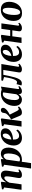

<svg xmlns="http://www.w3.org/2000/svg" viewBox="2115 -2709 848 5118"><g transform="rotate(-90 2539.0 -150.0)"><path d="M239 -407Q254.5 -435 274.2 -460.8Q294 -486.5 318.5 -506.8Q343 -527 371 -538.8Q399 -550.5 430.5 -550.5Q486 -550.5 518 -518.2Q550 -486 550 -417Q550 -397 546.2 -367.5Q542.5 -338 537.2 -305.8Q532 -273.5 528 -246Q524 -220.5 519 -192.2Q514 -164 510.5 -138Q507 -112 506 -94Q506 -76.5 511.8 -70.8Q517.5 -65 524 -65Q532.5 -65 543 -70.2Q553.5 -75.5 569 -88L582 -58.5Q574.5 -49.5 555.2 -32.8Q536 -16 505.8 -2.8Q475.5 10.5 433.5 10.5Q403 10.5 385.2 0.8Q367.5 -9 359.8 -25.5Q352 -42 352 -62Q352 -73 354.2 -90.5Q356.5 -108 360.2 -129.8Q364 -151.5 368 -174.5Q372 -197.5 375.5 -218Q379 -240 382.8 -263.5Q386.5 -287 389.8 -310.5Q393 -334 395 -355.8Q397 -377.5 397 -395Q396.5 -419 392.8 -432.5Q389 -446 380.5 -452Q372 -458 357.5 -458Q341.5 -458 323.8 -446.8Q306 -435.5 288.5 -416.2Q271 -397 255.5 -373.2Q240 -349.5 228.5 -324L184 0H38.5L101 -463L48 -489.5L54 -522.5L230 -550.5L253 -536.5Z M606.5 254 706 -464 652.5 -489.5 658.5 -522.5 838 -550.5 860.5 -536.5 852.5 -474.5Q868 -495 890.2 -512.5Q912.5 -530 940.2 -540.5Q968 -551 1000.5 -551Q1052 -551 1088.5 -527.5Q1125 -504 1144.2 -458.5Q1163.5 -413 1163.5 -347Q1163.5 -291 1149.2 -238.2Q1135 -185.5 1107.5 -140.2Q1080 -95 1040.5 -61Q1001 -27 949.8 -8.2Q898.5 10.5 837.5 10.5Q825 10.5 811.8 8.8Q798.5 7 786 5L750 254ZM794.5 -56Q804.5 -49 817.5 -45.2Q830.5 -41.5 848 -41.5Q882.5 -41.5 908.5 -60Q934.5 -78.5 953.5 -110Q972.5 -141.5 984.5 -181.8Q996.5 -222 1002 -266.5Q1007.5 -311 1007.5 -354Q1007.5 -390.5 1000.5 -418.5Q993.5 -446.5 979 -462.5Q964.5 -478.5 941.5 -478.5Q920.5 -478.5 901.5 -466.5Q882.5 -454.5 867.8 -437Q853 -419.5 843.5 -401Z M1644 -101.5Q1630 -81 1600 -54.5Q1570 -28 1525 -8.2Q1480 11.5 1421 11.5Q1366.5 11.5 1328 -7Q1289.5 -25.5 1265.5 -56.5Q1241.5 -87.5 1230.5 -126.2Q1219.5 -165 1219 -205.5Q1219 -280 1242 -343.5Q1265 -407 1306.8 -454Q1348.5 -501 1404.5 -527.2Q1460.5 -553.5 1526.5 -553.5Q1579 -553.5 1612 -538.2Q1645 -523 1660.8 -496.5Q1676.5 -470 1677.5 -437Q1678 -390.5 1658.5 -355.8Q1639 -321 1606 -296.8Q1573 -272.5 1533 -257Q1493 -241.5 1452.2 -234.5Q1411.5 -227.5 1377.5 -226.5Q1376 -190.5 1381.2 -161Q1386.5 -131.5 1398.5 -110Q1410.5 -88.5 1429.8 -76.8Q1449 -65 1475.5 -65Q1510 -65 1536.8 -76.2Q1563.5 -87.5 1584.2 -105Q1605 -122.5 1620 -140.5ZM1494 -500Q1466 -500 1445.2 -478.2Q1424.5 -456.5 1410.5 -421.8Q1396.5 -387 1388.5 -347Q1380.5 -307 1378 -270.5Q1397.5 -272.5 1419.8 -280.5Q1442 -288.5 1463.2 -302.5Q1484.5 -316.5 1501.8 -335.8Q1519 -355 1529 -379.8Q1539 -404.5 1538.5 -434Q1537.5 -468.5 1526 -484.2Q1514.5 -500 1494 -500Z M1723.5 0 1786 -463 1733 -489.5 1739.5 -522.5 1917.5 -551 1942.5 -535.5 1869 0ZM2098 10Q2069 10 2051.2 0.2Q2033.5 -9.5 2023.2 -25.5Q2013 -41.5 2005.5 -60L1914.5 -277Q1941.5 -292 1964.5 -307.8Q1987.5 -323.5 2007.5 -341.2Q2027.5 -359 2045.5 -379Q2072 -407 2079.8 -432.2Q2087.5 -457.5 2089 -479.5Q2091 -504.5 2102.2 -520.5Q2113.5 -536.5 2129.8 -544Q2146 -551.5 2161.5 -551.5Q2195 -551.5 2209 -534.8Q2223 -518 2223.5 -496Q2223.5 -470 2212.5 -449.8Q2201.5 -429.5 2186 -414Q2170 -396 2145.8 -377.8Q2121.5 -359.5 2093.8 -343Q2066 -326.5 2038.2 -313.2Q2010.5 -300 1987 -290.5L2030 -339L2140 -121.5Q2152 -98 2164.5 -86.2Q2177 -74.5 2191 -74.5Q2200.5 -74.5 2215 -80Q2229.5 -85.5 2243 -97.5L2258 -68Q2248 -55 2225.8 -36.8Q2203.5 -18.5 2171 -4.2Q2138.5 10 2098 10Z M2725.5 -100.5Q2723 -80.5 2728.2 -72.8Q2733.5 -65 2744 -65Q2752.5 -65 2763 -70.2Q2773.5 -75.5 2788.5 -88.5L2802 -59Q2793.5 -47.5 2774.2 -31Q2755 -14.5 2726.8 -2Q2698.5 10.5 2662.5 10.5Q2628 10.5 2609 -7.8Q2590 -26 2590 -56L2593.5 -80Q2579.5 -58.5 2557.8 -37.8Q2536 -17 2507 -3.2Q2478 10.5 2442 10.5Q2389 10.5 2351.5 -14.8Q2314 -40 2294.2 -84.2Q2274.5 -128.5 2274.5 -186.5Q2274.5 -242 2288.5 -295Q2302.5 -348 2329.5 -394.2Q2356.5 -440.5 2396.2 -475.5Q2436 -510.5 2488 -530.2Q2540 -550 2603.5 -550Q2632 -550 2661.2 -543.5Q2690.5 -537 2712 -529L2789.5 -549ZM2635 -487Q2627.5 -492 2617.2 -495.5Q2607 -499 2594 -499Q2557.5 -499 2530.5 -479.5Q2503.5 -460 2484.2 -427.2Q2465 -394.5 2453.2 -353.2Q2441.5 -312 2436.2 -268.5Q2431 -225 2431 -184Q2431 -142.5 2439.5 -115.8Q2448 -89 2463 -76Q2478 -63 2497.5 -63Q2510.5 -63 2523 -69.2Q2535.5 -75.5 2547 -86.2Q2558.5 -97 2568.5 -111Q2578.5 -125 2586 -140.5Z M3320 -99.5Q3316.5 -78 3324 -71.5Q3331.5 -65 3338.5 -65Q3347 -65 3358.5 -70.2Q3370 -75.5 3385.5 -88L3399 -58.5Q3388.5 -45 3366.8 -29Q3345 -13 3315.2 -1.2Q3285.5 10.5 3250.5 10.5Q3206 10.5 3183.5 -10.5Q3161 -31.5 3167.5 -71L3234 -486H3104.5Q3086 -393.5 3069.2 -315Q3052.5 -236.5 3034 -175.2Q3015.5 -114 2992.5 -72.5Q2969.5 -32 2942 -12Q2914.5 8 2878 8Q2860 8 2843 4.2Q2826 0.5 2820 -3L2855.5 -134Q2860.5 -132.5 2869.5 -129Q2878.5 -125.5 2889.2 -122.8Q2900 -120 2910 -120Q2926.5 -120 2940.8 -132.8Q2955 -145.5 2966.8 -167.2Q2978.5 -189 2988.2 -216.2Q2998 -243.5 3006 -273Q3016 -310 3023.2 -347.5Q3030.5 -385 3035.8 -416.5Q3041 -448 3044 -466.5L2945 -495L2953 -538H3391.5Z M3872.5 -101.5Q3858.5 -81 3828.5 -54.5Q3798.5 -28 3753.5 -8.2Q3708.5 11.5 3649.5 11.5Q3595 11.5 3556.5 -7Q3518 -25.5 3494 -56.5Q3470 -87.5 3459 -126.2Q3448 -165 3447.5 -205.5Q3447.5 -280 3470.5 -343.5Q3493.5 -407 3535.2 -454Q3577 -501 3633 -527.2Q3689 -553.5 3755 -553.5Q3807.5 -553.5 3840.5 -538.2Q3873.5 -523 3889.2 -496.5Q3905 -470 3906 -437Q3906.5 -390.5 3887 -355.8Q3867.5 -321 3834.5 -296.8Q3801.5 -272.5 3761.5 -257Q3721.5 -241.5 3680.8 -234.5Q3640 -227.5 3606 -226.5Q3604.5 -190.5 3609.8 -161Q3615 -131.5 3627 -110Q3639 -88.5 3658.2 -76.8Q3677.5 -65 3704 -65Q3738.5 -65 3765.2 -76.2Q3792 -87.5 3812.8 -105Q3833.5 -122.5 3848.5 -140.5ZM3722.5 -500Q3694.5 -500 3673.8 -478.2Q3653 -456.5 3639 -421.8Q3625 -387 3617 -347Q3609 -307 3606.5 -270.5Q3626 -272.5 3648.2 -280.5Q3670.5 -288.5 3691.8 -302.5Q3713 -316.5 3730.2 -335.8Q3747.5 -355 3757.5 -379.8Q3767.5 -404.5 3767 -434Q3766 -468.5 3754.5 -484.2Q3743 -500 3722.5 -500Z M4415.5 -99.5Q4413 -80.5 4418.5 -72.8Q4424 -65 4432.5 -65Q4441.5 -65 4451.2 -69.8Q4461 -74.5 4478 -88L4491 -58.5Q4483.5 -48.5 4465 -32Q4446.5 -15.5 4417.2 -2.5Q4388 10.5 4349.5 10.5Q4323.5 10.5 4302.8 2Q4282 -6.5 4271.2 -24Q4260.5 -41.5 4264 -67.5L4289 -245.5H4130.5L4096.5 0H3951.5L4014.5 -462.5L3962 -489L3968 -522L4143 -550L4170 -534.5L4138 -302H4296.5L4329 -537H4475Z M4836.5 -552Q4907 -552 4954 -526Q5001 -500 5025.2 -450.8Q5049.5 -401.5 5050 -331.5Q5050 -261.5 5030.2 -199.2Q5010.5 -137 4972 -89.2Q4933.5 -41.5 4877.8 -14Q4822 13.5 4750.5 13.5Q4682 13.5 4635 -12.8Q4588 -39 4564.2 -88.2Q4540.5 -137.5 4540 -206.5Q4539.5 -277.5 4559.2 -340Q4579 -402.5 4617.5 -450.2Q4656 -498 4711.2 -525Q4766.5 -552 4836.5 -552ZM4821.5 -502.5Q4795 -502.5 4774.8 -482.8Q4754.5 -463 4740 -430.2Q4725.5 -397.5 4716.5 -357.2Q4707.5 -317 4703.2 -275Q4699 -233 4699.5 -195.5Q4699.5 -139.5 4707.5 -104.2Q4715.5 -69 4731 -52.2Q4746.5 -35.5 4769 -35.5Q4795.5 -35.5 4815.5 -55.2Q4835.5 -75 4849.8 -107.8Q4864 -140.5 4873 -181Q4882 -221.5 4886.2 -263.8Q4890.5 -306 4890.5 -344Q4890 -401 4882.2 -435.8Q4874.5 -470.5 4859.5 -486.5Q4844.5 -502.5 4821.5 -502.5Z"/></g></svg>

Font: Merriweather 60pt ExtraBold
Style: Italic
Weight: 800
Italic angle: -7.8°
Version: Version 2.101